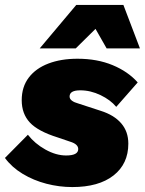

<svg xmlns="http://www.w3.org/2000/svg" viewBox="-38 -748 587 778"><path d="M255 10Q202 10 150 -3.5Q98 -17 54 -43.5Q10 -70 -18 -108L75 -202Q103 -166 146 -142Q189 -118 230 -118Q279 -118 279 -144Q279 -164 246 -174L196 -191Q116 -216 83 -251.5Q50 -287 50 -342Q50 -396 78.5 -433.5Q107 -471 158 -490.5Q209 -510 276 -510Q356 -510 418.5 -484Q481 -458 520 -414L433 -315Q410 -343 369.5 -362.5Q329 -382 287 -382Q244 -382 244 -357Q244 -347 253.5 -340Q263 -333 278 -329L370 -299Q424 -282 453 -248.5Q482 -215 482 -166Q482 -84 422 -37Q362 10 255 10ZM123 -552 271 -728H462L529 -552H394L349 -631L269 -552Z"/></svg>

Font: Work Sans ExtraBold
Style: Italic
Weight: 800
Italic angle: -13°
Designer: Wei Huang
Foundry: Wei Huang
Version: Version 2.012; ttfautohint (v1.8.3)